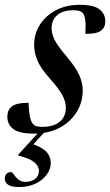

<svg xmlns="http://www.w3.org/2000/svg" viewBox="-46 -543 456 796"><path d="M72.5 -117Q74.5 -50.5 88.5 -32Q95.5 -22.5 105.5 -19.8Q115.5 -17 128.5 -17Q176 -17 201.5 -38Q227 -59 227 -97.5Q227 -121 212.8 -148Q198.5 -175 160.5 -217.5Q122.5 -260 109 -292.5Q95.5 -325 95.5 -356.5Q95.5 -402.5 119.2 -440.2Q143 -478 185.5 -500.5Q228 -523 284 -523Q343.5 -523 367 -504Q390.5 -485 390.5 -455Q390.5 -429 372.8 -415.8Q355 -402.5 308 -402.5Q310 -440 307.5 -459.2Q305 -478.5 298.5 -487Q292.5 -495 282.5 -497.8Q272.5 -500.5 257.5 -500.5Q215.5 -500.5 191.8 -480.8Q168 -461 168 -425Q168 -402.5 180.5 -377.5Q193 -352.5 230.5 -308.5Q268 -264 282.5 -231.8Q297 -199.5 297 -168.5Q297 -102 252.5 -53Q208 -4 135.5 8L92.5 55Q134.5 71 149.5 90Q164.5 109 164.5 132Q164.5 158 147.8 181Q131 204 101.5 218.2Q72 232.5 34 232.5Q0 232.5 -13 222.5Q-26 212.5 -26 199Q-26 170.5 1 170.5Q5 170.5 11.5 180.8Q18 191 29.8 201Q41.5 211 60 211Q84 211 99.8 198.5Q115.5 186 115.5 165Q115.5 147.5 98 131.2Q80.5 115 29 101.5V99L109.5 10.5Q102.5 11 95.5 11Q34.5 11 9.5 -7.8Q-15.5 -26.5 -15.5 -58Q-15.5 -89 4.8 -103Q25 -117 72.5 -117Z"/></svg>

Font: Newsreader 72pt Medium
Style: Italic
Weight: 500
Italic angle: -17°
Designer: Hugues Gentile
Foundry: Production Type
Version: Version 1.003; ttfautohint (v1.8.3)